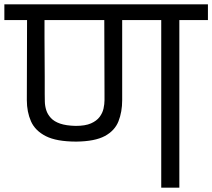

<svg xmlns="http://www.w3.org/2000/svg" viewBox="-56 -860 973 880"><path d="M68 -768H-36V-840H897V-768H766V0H683V-768H504V-401Q504 -347 487 -304Q470 -261 424.5 -236.5Q379 -212 294 -211Q203 -211 154 -236Q105 -261 86 -304Q67 -347 67 -401ZM148 -768Q148 -733 148 -689Q148 -645 148.5 -598.5Q149 -552 149 -508.5Q149 -465 149 -430Q149 -414 149.5 -394Q150 -374 156 -355Q162 -336 177 -319.5Q192 -303 219.5 -293.5Q247 -284 291 -283Q335 -283 361 -294.5Q387 -306 400.5 -324Q414 -342 418.5 -362.5Q423 -383 423 -401Q423 -419 423 -430L422 -768Z"/></svg>

Font: Matangi Medium
Style: Regular
Weight: 500
Designer: Prashant Pant
Foundry: The Graphic Ant
Version: Version 3.002